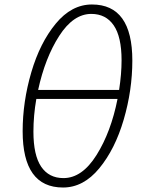

<svg xmlns="http://www.w3.org/2000/svg" viewBox="-20 -823 632 856"><path d="M81 -238Q81 -369 119.5 -500.5Q158 -632 228.5 -717.5Q299 -803 390 -803Q570 -803 570 -553Q570 -421 531.5 -289.5Q493 -158 422.5 -72.5Q352 13 261 13Q81 13 81 -238ZM504 -382H142Q129 -308 129 -236Q129 -131 163.5 -80Q198 -29 263 -29Q346 -29 410.5 -132Q475 -235 504 -382ZM511 -422Q522 -493 522 -554Q522 -659 487 -710Q452 -761 387 -761Q307 -761 244 -663Q181 -565 150 -422Z"/></svg>

Font: Nebula Sans Light
Style: Regular
Weight: 300
Italic angle: -9°
Designer: Paul D. Hunt for Adobe (as Source Sans)
Foundry: Nebula Entertainment & Broadcasting LLC
Version: Version 1.010